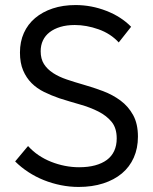

<svg xmlns="http://www.w3.org/2000/svg" viewBox="-20 -730 606 760"><path d="M291 10Q345 10 388.5 -4Q432 -18 462.5 -43.5Q493 -69 509.5 -106Q526 -143 526 -189Q526 -240 507 -274.5Q488 -309 457 -332Q426 -355 387.5 -369.5Q349 -384 310 -395Q275 -405 244 -415.5Q213 -426 190 -441Q167 -456 154 -476.5Q141 -497 141 -527Q141 -551 150 -570Q159 -589 176.5 -602.5Q194 -616 219 -623.5Q244 -631 276 -631Q322 -631 370 -614Q418 -597 450 -562L499 -624Q460 -664 401 -687Q342 -710 279 -710Q229 -710 188.5 -696.5Q148 -683 119 -658.5Q90 -634 74.5 -599.5Q59 -565 59 -522Q59 -481 71.5 -451.5Q84 -422 105 -401Q126 -380 154.5 -366Q183 -352 215 -341Q256 -328 296.5 -316.5Q337 -305 369.5 -288.5Q402 -272 422 -247.5Q442 -223 442 -182Q442 -154 432 -132.5Q422 -111 403 -97Q384 -83 356.5 -75.5Q329 -68 293 -68Q265 -68 237 -73.5Q209 -79 182.5 -89.5Q156 -100 133 -115.5Q110 -131 91 -152L40 -91Q63 -68 92 -49Q121 -30 153.5 -17Q186 -4 221 3Q256 10 291 10Z"/></svg>

Font: Fixel Variable
Style: Regular
Weight: 100
Width: 3
Designer: AlfaBravo + MacPaw
Foundry: Kyrylo Tkachov, Marchela Mozhyna, Serhii Makarenko, Maria Weinstein, Zakhar Kryvoshyya
Version: Version 1.211